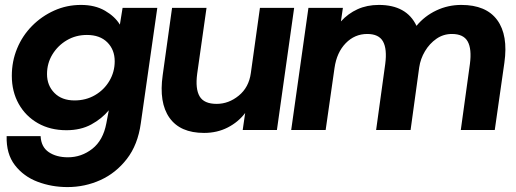

<svg xmlns="http://www.w3.org/2000/svg" viewBox="-20 -528 2097 780"><path d="M254 232Q190 232 133 210.5Q76 189 40.5 143Q5 97 7 25H145Q147 69 178 90Q209 111 256 111Q311 111 355 76.5Q399 42 412 -27L422 -80Q394 -46 351 -22.5Q308 1 250 1Q184 1 134 -27.5Q84 -56 56 -106Q28 -156 28 -220Q28 -279 49.5 -331Q71 -383 110 -422.5Q149 -462 200 -485Q251 -508 309 -508Q366 -508 406.5 -484.5Q447 -461 467 -428L478 -496H619L552 -27Q540 60 495.5 117.5Q451 175 388 203.5Q325 232 254 232ZM283 -120Q329 -120 366 -141.5Q403 -163 424.5 -199.5Q446 -236 446 -279Q446 -326 416 -356Q386 -386 333 -386Q288 -386 251.5 -364.5Q215 -343 193 -307Q171 -271 171 -227Q171 -181 201 -150.5Q231 -120 283 -120Z M809 12Q712 12 668.5 -49.5Q625 -111 641 -223L679 -496H819L781 -228Q773 -167 791 -136.5Q809 -106 860 -106Q909 -106 950 -139.5Q991 -173 999 -231L1036 -496H1175L1105 0H966L976 -69Q948 -32 905 -10Q862 12 809 12Z M1163 0 1233 -496H1373L1365 -441Q1394 -473 1432.5 -490.5Q1471 -508 1519 -508Q1632 -508 1672 -423Q1705 -463 1752.5 -485.5Q1800 -508 1854 -508Q1955 -508 2000 -446.5Q2045 -385 2029 -273L1990 0H1852L1889 -268Q1897 -329 1880 -359.5Q1863 -390 1816 -390Q1781 -390 1753 -370.5Q1725 -351 1706.5 -320Q1688 -289 1683 -254L1648 0H1508L1545 -268Q1553 -329 1536 -359.5Q1519 -390 1472 -390Q1421 -390 1384.5 -352.5Q1348 -315 1339 -252L1303 0Z"/></svg>

Font: Host Grotesk ExtraBold
Style: Italic
Weight: 800
Italic angle: -8°
Designer: Doğukan Karapınar
Foundry: Element Type
Version: Version 1.003; ttfautohint (v1.8.4.7-5d5b)